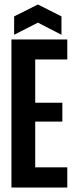

<svg xmlns="http://www.w3.org/2000/svg" viewBox="-20 -836 335 856"><path d="M31 0V-660H280V-571H137V-378H258V-294H137V-90H280V0ZM43 -681V-763L149 -816L254 -763V-681L149 -735Z"/></svg>

Font: Bricolage Grotesque 96pt Condensed Medium
Style: Regular
Weight: 500
Width: 3
Designer: Mathieu Triay
Foundry: Atelier Triay
Version: Version 1.001; ttfautohint (v1.8.4.7-5d5b);gftools[0.9.33.de